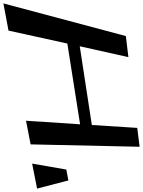

<svg xmlns="http://www.w3.org/2000/svg" viewBox="20 -952 841 1129"><g transform="rotate(-90 440.5 -387.5)"><path d="M793 -68 985 -788 825 -758 749 -412 274 -337 295 -655 156 -628 142 13 253 -1 270 -268 733 -339 669 -53ZM8 -418 43 -619 -104 -590 -56 -406Z"/></g></svg>

Font: Gamestation Warped
Style: Regular
Weight: 400
Designer: Jonas Hecksher
Foundry: Jonas Hecksher, Playtypeª, e-types AS
Version: Version 1.003